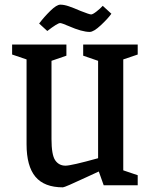

<svg xmlns="http://www.w3.org/2000/svg" viewBox="-20 -795 649 824"><path d="M94 -176V-540L32 -561V-604H265V-556L201 -534V-199Q201 -130 217 -107Q233 -84 261 -84Q286 -84 401 -116V-534L337 -556V-604H571V-561L509 -540V-64L571 -43V0H425L404 -59L352 -35Q258 9 250 9Q170 9 132 -36.5Q94 -82 94 -176ZM275 -683Q245 -696 238 -696Q227 -696 183 -662L148 -694Q169 -722 196 -748.5Q223 -775 239 -775Q255 -775 275.5 -768Q296 -761 326 -748Q364 -733 371 -733Q378 -733 394 -745.5Q410 -758 421 -770L458 -736Q443 -715 412.5 -686.5Q382 -658 365 -658Q332 -658 275 -683Z"/></svg>

Font: Grenze Medium
Style: Regular
Weight: 500
Designer: Renata Polastri
Foundry: Omnibus-Type
Version: Version 1.002; ttfautohint (v1.8)